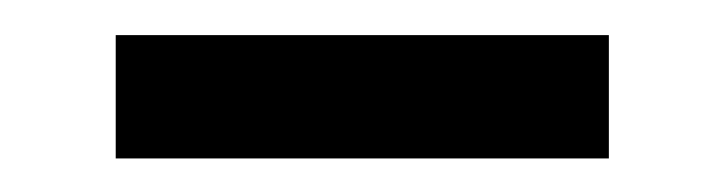

<svg xmlns="http://www.w3.org/2000/svg" viewBox="-20 -324 419 111"><path d="M46.9 -232.4V-303.7H332V-232.4Z"/></svg>

Font: Gelasio
Style: Regular
Weight: 400
Designer: Eben Sorkin
Foundry: Eben Sorkin
Version: Version 1.008